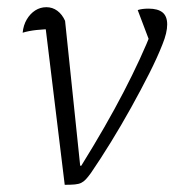

<svg xmlns="http://www.w3.org/2000/svg" viewBox="-20 -508 490 534"><path d="M206 -47Q275 -158 324 -252.5Q373 -347 404 -426L402 -377L363 -480Q375 -484 393 -484Q419 -484 432 -473.5Q445 -463 445 -440Q445 -417 432 -385Q418 -349 395 -303.5Q372 -258 344.5 -208.5Q317 -159 288 -112Q259 -65 233 -27Q225 -16 219 -9.5Q213 -3 206 0.5Q199 4 188 5Q177 6 160 6L103 -462L128 -427Q103 -427 81 -424.5Q59 -422 43 -417Q45 -438 54.5 -454Q64 -470 78 -479Q92 -488 109 -488Q126 -488 139.5 -478Q153 -468 161 -450L203 -47Z"/></svg>

Font: Piazzolla Thin ExtraLight
Style: Italic
Weight: 250
Italic angle: -11.3°
Version: Version 2.005